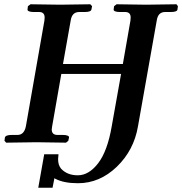

<svg xmlns="http://www.w3.org/2000/svg" viewBox="-20 -667 853 899"><path d="M502.9 -74.2 546.9 -320.8H267.1L224.1 -75.2Q222.2 -63 222.2 -61Q222.2 -35.2 249 -35.2H274.9Q288.1 -35.2 296.1 -32Q304.2 -28.8 303.2 -22.9L299.8 -7.8L289.1 1Q189 -1 150.9 -1L8.8 1L1 -7.8L2.9 -22.9Q5.9 -35.2 35.2 -35.2H62Q92.8 -35.2 101.1 -75.2L188 -570.8Q189 -576.7 189 -585Q189 -610.8 163.1 -610.8H137.2Q124 -610.8 116 -614Q107.9 -617.2 108.9 -623L110.8 -638.2L123 -647Q223.1 -645 261.2 -645L402.8 -647L411.1 -638.2L408.2 -623Q406.2 -610.8 377 -610.8H351.1Q316.9 -610.8 311 -570.8L274.9 -367.2H555.2L590.8 -570.8Q591.8 -576.7 591.8 -585Q591.8 -610.8 565.9 -610.8H540Q526.9 -610.8 519 -614Q511.2 -617.2 512.2 -623L514.2 -638.2L525.9 -647Q625 -645 664.1 -645L806.2 -647L813 -638.2L811 -623Q810.1 -610.8 779.8 -610.8H752.9Q719.7 -610.8 713.9 -570.8L626 -75.2Q606.9 36.6 526.9 113.8Q446.8 190.9 345.2 190.9Q278.3 190.9 238.8 169.9Q234.9 168 233.9 168Q233.9 170.9 232.9 171.9H233.9L226.1 211.9H159.2L187 55.2H253.9Q252 71.3 252 78.1Q252 106 266.1 123Q294.9 153.8 344.2 153.8Q396 153.8 439.5 97.4Q482.9 41 502.9 -74.2Z"/></svg>

Font: Linux Libertine O
Style: Semibold Italic
Weight: 600
Italic angle: -11.5°
Designer: Philipp H. Poll
Foundry: Philipp H. Poll
Version: Version 5.1.2